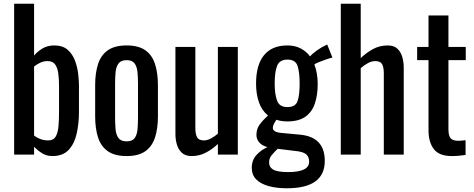

<svg xmlns="http://www.w3.org/2000/svg" viewBox="-20 -830 2546 1031"><path d="M261 8Q230 8 205.5 -7.5Q181 -23 163 -42V0H56V-810H163V-532Q182 -554 208.5 -570Q235 -586 272 -586Q317 -586 343.5 -562.5Q370 -539 383 -503.5Q396 -468 400 -431.5Q404 -395 404 -369V-229Q404 -168 392 -113.5Q380 -59 349 -25.5Q318 8 261 8ZM239 -76Q267 -76 279 -96.5Q291 -117 294 -152Q297 -187 297 -229V-369Q297 -405 293 -435.5Q289 -466 276 -484Q263 -502 235 -502Q214 -502 195.5 -493Q177 -484 163 -473V-102Q177 -91 196.5 -83.5Q216 -76 239 -76Z M660 8Q596 8 559 -18Q522 -44 506.5 -92Q491 -140 491 -205V-373Q491 -438 506.5 -486Q522 -534 559 -560Q596 -586 660 -586Q724 -586 760.5 -560Q797 -534 812.5 -486Q828 -438 828 -373V-205Q828 -140 812.5 -92Q797 -44 760.5 -18Q724 8 660 8ZM660 -71Q691 -71 703.5 -89Q716 -107 718.5 -136.5Q721 -166 721 -198V-379Q721 -412 718.5 -441Q716 -470 703.5 -488.5Q691 -507 660 -507Q629 -507 616 -488.5Q603 -470 600.5 -441Q598 -412 598 -379V-198Q598 -166 600.5 -136.5Q603 -107 616 -89Q629 -71 660 -71Z M1009 8Q975 8 956 -10Q937 -28 929.5 -55Q922 -82 922 -110V-578H1029V-142Q1029 -111 1038 -93.5Q1047 -76 1075 -76Q1093 -76 1112.5 -86.5Q1132 -97 1150 -112V-578H1257V0H1150V-57Q1122 -30 1086.5 -11Q1051 8 1009 8Z M1519 181Q1466 181 1423.5 169.5Q1381 158 1356.5 134Q1332 110 1332 71Q1332 30 1357 2.5Q1382 -25 1416 -40Q1386 -48 1371.5 -66Q1357 -84 1357 -105Q1357 -137 1373.5 -160Q1390 -183 1419 -210Q1386 -236 1370.5 -280.5Q1355 -325 1355 -381Q1355 -482 1398 -534Q1441 -586 1523 -586Q1564 -586 1594.5 -570Q1625 -554 1645 -527Q1656 -541 1682 -559.5Q1708 -578 1737 -591L1765 -521Q1752 -518 1731.5 -511Q1711 -504 1692.5 -496.5Q1674 -489 1668 -484Q1686 -438 1686 -378Q1686 -319 1670.5 -273.5Q1655 -228 1619.5 -203Q1584 -178 1523 -178Q1490 -178 1464 -187Q1458 -178 1451.5 -166Q1445 -154 1445 -143Q1445 -120 1493 -116L1590 -107Q1724 -95 1724 34Q1724 107 1673.5 144Q1623 181 1519 181ZM1523 -255Q1567 -255 1578 -287.5Q1589 -320 1589 -381Q1589 -441 1578 -475.5Q1567 -510 1524 -510Q1481 -510 1468 -476.5Q1455 -443 1455 -381Q1455 -326 1467.5 -290.5Q1480 -255 1523 -255ZM1425 42Q1425 68 1447.5 81Q1470 94 1528 94Q1640 94 1640 38Q1640 12 1623.5 -2Q1607 -16 1560 -20L1471 -31Q1453 -14 1439 3Q1425 20 1425 42Z M1810 0V-810H1917V-518Q1946 -546 1982 -566Q2018 -586 2062 -586Q2096 -586 2114.5 -568Q2133 -550 2140.5 -523Q2148 -496 2148 -468V0H2041V-437Q2041 -468 2032 -485Q2023 -502 1995 -502Q1976 -502 1955.5 -491Q1935 -480 1917 -464V0Z M2406 8Q2338 8 2309.5 -29.5Q2281 -67 2281 -130V-507H2220V-578H2281V-747H2388V-578H2481V-507H2388V-137Q2388 -103 2399 -88.5Q2410 -74 2441 -74Q2449 -74 2459.5 -75Q2470 -76 2480 -77V2Q2460 5 2443 6.5Q2426 8 2406 8Z"/></svg>

Font: Oswald
Style: Regular
Weight: 400
Designer: Vernon Adams
Foundry: Vernon Adams
Version: Version 4.103; ttfautohint (v1.8.3)